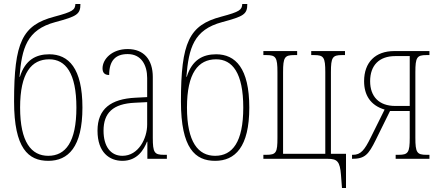

<svg xmlns="http://www.w3.org/2000/svg" viewBox="-20 -790 2186 955"><path d="M220 10C319 10 390 -58 390 -255C390 -451 321 -520 225 -520C159 -520 105 -492 79 -408H77C89 -551 113 -642 255 -680C363 -709 380 -719 380 -770H355C353 -741 344 -732 250 -707C91 -665 50 -581 50 -285C50 -52 121 10 220 10ZM220 -15C136 -15 80 -83 80 -255C80 -427 136 -495 225 -495C306 -495 360 -427 360 -255C360 -83 306 -15 220 -15Z M589 10C663 10 696 -46 711 -85H713V0H810V-20H795C748 -20 740 -31 740 -105V-407C740 -493 696 -546 615 -546C537 -546 490 -496 490 -450C490 -426 503 -417 523 -417C523 -489 555 -521 615 -521C683 -521 712 -466 712 -402V-307L654 -304C532 -298 465 -249 465 -140C465 -31 525 10 589 10ZM589 -15C530 -15 495 -62 495 -140C495 -228 541 -274 651 -279L712 -282V-170C712 -102 669 -15 589 -15Z M1050 10C1149 10 1220 -58 1220 -255C1220 -451 1151 -520 1055 -520C989 -520 935 -492 909 -408H907C919 -551 943 -642 1085 -680C1193 -709 1210 -719 1210 -770H1185C1183 -741 1174 -732 1080 -707C921 -665 880 -581 880 -285C880 -52 951 10 1050 10ZM1050 -15C966 -15 910 -83 910 -255C910 -427 966 -495 1055 -495C1136 -495 1190 -427 1190 -255C1190 -83 1136 -15 1050 -15Z M1681 145H1701V-25H1626V-431C1626 -505 1634 -516 1681 -516H1696V-536H1528V-516H1543C1590 -516 1598 -505 1598 -431V-25H1388V-431C1388 -505 1396 -516 1443 -516H1458V-536H1290V-516H1305C1352 -516 1360 -505 1360 -431V-105C1360 -31 1354 -20 1305 -20H1290V0H1611C1657 0 1671 13 1676 80Z M1731 0C1795 0 1813 -21 1849 -94L1920 -238H2018V-105C2018 -31 2010 -20 1963 -20H1948V0H2116V-20H2101C2054 -20 2046 -31 2046 -105V-431C2046 -505 2054 -516 2101 -516H2116V-536H1941C1847 -536 1791 -480 1791 -386C1791 -318 1822 -266 1893 -245L1824 -106C1793 -43 1774 -20 1736 -20H1731ZM1946 -263C1866 -263 1821 -309 1821 -386C1821 -465 1866 -511 1946 -511H2018V-263Z"/></svg>

Font: Noto Serif ExtraCondensed Thin
Style: Regular
Weight: 100
Width: 2
Designer: Monotype Design Team
Foundry: Monotype Imaging Inc.
Version: Version 2.013